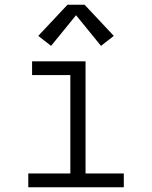

<svg xmlns="http://www.w3.org/2000/svg" viewBox="-20 -788 640 808"><path d="M99 0V-58H276V-472H115V-530H340V-58H501V0ZM195 -595 141 -637 264 -768H336L459 -637L405 -595L300 -724Z"/></svg>

Font: Iosevka Slab Light Extended
Style: Regular
Weight: 300
Width: 7
Monospace: yes
Designer: Belleve Invis
Foundry: Belleve Invis
Version: Version 11.1.0; ttfautohint (v1.8.3)